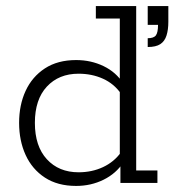

<svg xmlns="http://www.w3.org/2000/svg" viewBox="-20 -603 575 633"><path d="M231 10Q170 10 128 -17.5Q86 -45 64.5 -92Q43 -139 43 -198Q43 -257 64.5 -303.5Q86 -350 128 -377.5Q170 -405 231 -405Q280 -405 321.5 -385Q363 -365 387 -327L375 -332V-542H296V-583H429V-41H499V0H377V-65L387 -68Q363 -31 321.5 -10.5Q280 10 231 10ZM239 -35Q283 -35 319.5 -52Q356 -69 379 -101L375 -74V-319L379 -294Q356 -327 319.5 -343.5Q283 -360 239 -360Q174 -360 134.5 -317.5Q95 -275 95 -198Q95 -121 134.5 -78Q174 -35 239 -35ZM467 -448V-477Q487 -477 494 -486.5Q501 -496 501 -521H467V-583H535V-531Q535 -505 529 -486Q523 -467 508.5 -457.5Q494 -448 467 -448Z"/></svg>

Font: Rokkitt Light
Style: Regular
Weight: 300
Version: Version 3.103